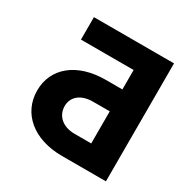

<svg xmlns="http://www.w3.org/2000/svg" viewBox="-164 -878 1010 1027"><g transform="rotate(30 341.0 -364.5)"><path d="M622.6 0V-728.5H127.9V-589.8H453.1V-469.7H351.1C174.3 -469.7 61 -377 61 -237.3C61 -98.1 174.3 0 351.1 0ZM453.1 -136.2H351.1C272.5 -136.2 230 -182.1 230 -239.3C230 -293 272.5 -335 351.1 -334.5H453.1Z"/></g></svg>

Font: Inter ExtraBold
Style: Regular
Weight: 800
Designer: Rasmus Andersson
Foundry: rsms
Version: Version 4.001;git-9221beed3